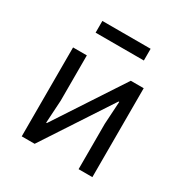

<svg xmlns="http://www.w3.org/2000/svg" viewBox="-163 -835 927 965"><g transform="rotate(30 300.0 -352.5)"><path d="M95 0V-516H175V-253L167 -121H171L209 -179L430 -516H505V0H425V-263L433 -395H429L425 -389L170 0ZM156 -705H436V-637H156Z"/></g></svg>

Font: Lilex Nerd Font
Style: Regular
Weight: 400
Designer: Mike Abbink, Paul van der Laan, Pieter van Rosmalen, Mikhael Khrustik
Foundry: Mikhael Khrustik
Version: Version 2.400; ttfautohint (v1.8.4.7-5d5b);Nerd Fonts 3.3.0